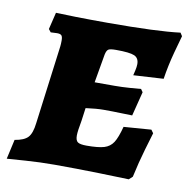

<svg xmlns="http://www.w3.org/2000/svg" viewBox="-66 -575 639 647"><g transform="rotate(10 253.0 -252.0)"><path d="M255 -82Q295 -82 315 -88Q335 -94 346 -111Q357 -128 367 -166L461 -173L469 -162Q465 -149 451.5 -103Q438 -57 427 -6L415 5Q392 4 313 2Q234 0 161 0Q111 0 61.5 3.5Q12 7 -2 8L13 -59Q45 -64 58 -78Q71 -92 75 -127L110 -396Q111 -404 111 -416Q111 -429 107 -433.5Q103 -438 92 -438L70 -437L62 -447L76 -505Q94 -504 145 -503Q196 -502 253 -502Q423 -502 501 -512L508 -501Q504 -488 491.5 -441.5Q479 -395 472 -349L369 -343Q370 -347 373 -360Q376 -373 376 -382Q376 -403 360 -410Q344 -417 297 -417Q277 -417 271 -413Q265 -409 262 -395L245 -297H313Q338 -297 365 -299Q392 -301 403 -302L410 -292L389 -209Q379 -209 350.5 -210Q322 -211 291 -211Q267 -211 230 -206L224 -162Q217 -125 217 -110Q217 -93 225 -87.5Q233 -82 255 -82Z"/></g></svg>

Font: Alegreya SC ExtraBold
Style: Italic
Weight: 800
Italic angle: -7°
Designer: Juan Pablo del Peral
Foundry: Huerta Tipografica
Version: Version 2.007; ttfautohint (v1.6)